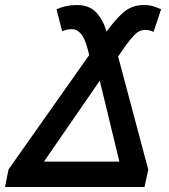

<svg xmlns="http://www.w3.org/2000/svg" viewBox="-47 -744 671 764"><path d="M-27 0H528L543 -69L423 -519L445 -551Q471 -588 489.5 -606.5Q508 -625 530 -625Q542 -625 550 -622.5Q558 -620 564 -617L594 -707Q579 -714 563 -719Q547 -724 525 -724Q478 -724 444.5 -695Q411 -666 377 -618Q363 -666 335.5 -695Q308 -724 258 -724Q215 -724 178 -707L200 -620Q208 -623 217.5 -625.5Q227 -628 239 -628Q281 -628 301 -552L308 -525L-13 -70ZM128 -101 350 -423 428 -101Z"/></svg>

Font: Noto Sans UI Medium
Style: Italic
Weight: 500
Italic angle: -12°
Designer: Monotype Design Team
Foundry: Monotype Imaging Inc.
Version: Version 1.901